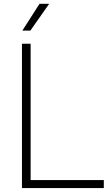

<svg xmlns="http://www.w3.org/2000/svg" viewBox="-20 -964 558 984"><path d="M92.5 0V-740H137V-41H512V0ZM94.5 -807 182.5 -944.5H232L135.5 -807Z"/></svg>

Font: Encode Sans ExtraLight
Style: Regular
Weight: 275
Designer: Multiple Designers
Foundry: Impallari Type
Version: Version 2.000